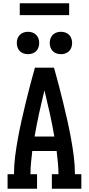

<svg xmlns="http://www.w3.org/2000/svg" viewBox="-20 -1146 540 1166"><path d="M26 0V-88H65Q65 -143 72 -197.5Q79 -252 89 -306.5Q99 -361 111 -414.5Q123 -468 136 -521.5Q149 -575 163 -628.5Q177 -682 192 -735H308Q323 -682 337 -628.5Q351 -575 364 -521.5Q377 -468 389 -414.5Q401 -361 411 -306.5Q421 -252 428 -197.5Q435 -143 435 -88H474V0H295V-88H335Q335 -123 331.5 -158.5Q328 -194 324 -229H176Q172 -194 168.5 -158.5Q165 -123 165 -88H205V0ZM190 -317H310Q298 -387 282.5 -457.5Q267 -528 250 -597Q233 -528 217.5 -457.5Q202 -387 190 -317ZM350 -817Q336 -817 323 -821.5Q310 -826 300.5 -835.5Q291 -845 286.5 -858Q282 -871 282 -885Q282 -899 286.5 -912Q291 -925 300.5 -934.5Q310 -944 323 -948.5Q336 -953 350 -953Q364 -953 377 -948.5Q390 -944 399.5 -934.5Q409 -925 413.5 -912Q418 -899 418 -885Q418 -871 413.5 -858Q409 -845 399.5 -835.5Q390 -826 377 -821.5Q364 -817 350 -817ZM150 -817Q136 -817 123 -821.5Q110 -826 100.5 -835.5Q91 -845 86.5 -858Q82 -871 82 -885Q82 -899 86.5 -912Q91 -925 100.5 -934.5Q110 -944 123 -948.5Q136 -953 150 -953Q164 -953 177 -948.5Q190 -944 199.5 -934.5Q209 -925 213.5 -912Q218 -899 218 -885Q218 -871 213.5 -858Q209 -845 199.5 -835.5Q190 -826 177 -821.5Q164 -817 150 -817ZM400 -1054H100V-1126H400Z"/></svg>

Font: Iosevka Curly Slab Semibold
Style: Regular
Weight: 600
Monospace: yes
Designer: Belleve Invis
Foundry: Belleve Invis
Version: Version 22.1.2; ttfautohint (v1.8.4)